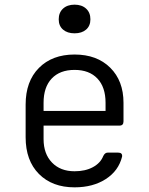

<svg xmlns="http://www.w3.org/2000/svg" viewBox="-20 -794 640 824"><path d="M300 10Q204 10 147 -47.5Q90 -105 90 -205V-345Q90 -445 147 -502.5Q204 -560 300 -560Q396 -560 453 -503.5Q510 -447 510 -353V-273Q510 -255 493 -255H167V-197Q167 -134 203 -96.5Q239 -59 300 -59Q346 -59 378.5 -76.5Q411 -94 423 -124Q430 -139 442 -139H487Q506 -139 504 -122Q489 -61 434 -25.5Q379 10 300 10ZM167 -318H433V-353Q433 -420 398 -457Q363 -494 300 -494Q237 -494 202 -457Q167 -420 167 -353ZM300 -651Q269 -651 250.5 -667Q232 -683 232 -711Q232 -740 250.5 -757Q269 -774 300 -774Q331 -774 349.5 -757Q368 -740 368 -711Q368 -683 349.5 -667Q331 -651 300 -651Z"/></svg>

Font: Pitagon Sans Mono Light
Style: Regular
Weight: 300
Monospace: yes
Designer: Travis Tran
Foundry: Pitagon
Version: Version 1.001; ttfautohint (v1.8.4.7-5d5b);gftools[0.9.26]